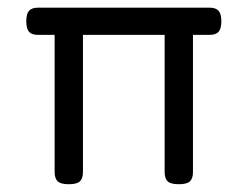

<svg xmlns="http://www.w3.org/2000/svg" viewBox="-20 -471 640 496"><path d="M78.6 -451.2Q62 -451.2 54.9 -443.1Q47.9 -435.1 47.9 -416Q47.9 -397 54.9 -388.9Q62 -380.9 78.6 -380.9H121.1V-26.9Q121.1 -9.8 129.2 -2.4Q137.2 4.9 157.2 4.9H158.2Q178.2 4.9 186.3 -2.4Q194.3 -9.8 194.3 -26.9V-380.9H405.3V-26.9Q405.3 -9.8 413.3 -2.4Q421.4 4.9 441.4 4.9H442.4Q462.4 4.9 470.5 -2.4Q478.5 -9.8 478.5 -26.9V-380.9H521Q537.6 -380.9 544.7 -388.9Q551.8 -397 551.8 -416Q551.8 -435.1 544.7 -443.1Q537.6 -451.2 521 -451.2Z"/></svg>

Font: Courier Prime Code
Style: Regular
Weight: 400
Designer: Alan Dague-Greene
Foundry: Quote-Unquote Apps
Version: Version 3.18